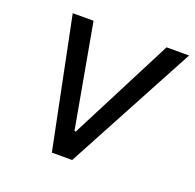

<svg xmlns="http://www.w3.org/2000/svg" viewBox="-102 -651 771 758"><g transform="rotate(20 284.0 -272.5)"><path d="M79.5 -545.5H166.9L245 -110.8H250.7L473.7 -545.5H568.2L275.6 0H190.3Z"/></g></svg>

Font: Inter P
Style: Italic
Weight: 400
Italic angle: -9.40001°
Designer: Rasmus Andersson
Foundry: rsms
Version: Version 3.018;git-588b23468